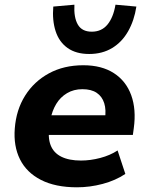

<svg xmlns="http://www.w3.org/2000/svg" viewBox="-20 -787 632 818"><path d="M308 11Q216 11 154.5 -20.5Q93 -52 65 -108.5Q37 -165 43 -240Q49 -319 87 -379.5Q125 -440 188.5 -474.5Q252 -509 335 -509Q413 -509 465 -475.5Q517 -442 539 -381.5Q561 -321 550 -241L546 -212H165L178 -296H442L427 -280Q433 -319 424 -347.5Q415 -376 392 -391.5Q369 -407 331 -407Q294 -407 265.5 -390Q237 -373 219.5 -344Q202 -315 195 -278L191 -249Q183 -202 195.5 -169Q208 -136 241 -119.5Q274 -103 325 -103Q365 -103 407 -114Q449 -125 481 -146L514 -46Q472 -18 417.5 -3.5Q363 11 308 11ZM360 -557Q304 -557 268 -582.5Q232 -608 217 -654Q202 -700 207 -759L297 -767Q294 -713 311.5 -682.5Q329 -652 371 -652Q413 -652 438 -682.5Q463 -713 472 -767L561 -759Q552 -700 526 -654Q500 -608 458 -582.5Q416 -557 360 -557Z"/></svg>

Font: Nunito Sans 9pt ExtraBold
Style: Italic
Weight: 800
Italic angle: -9°
Version: Version 3.101;gftools[0.9.27]